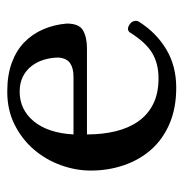

<svg xmlns="http://www.w3.org/2000/svg" viewBox="-8 -498 517 542"><g transform="rotate(-90 251.0 -226.5)"><path d="M306 -278Q330 -278 344 -287.5Q358 -297 360 -320Q360 -341 354 -361Q348 -381 336 -396.5Q324 -412 306 -421Q288 -430 264 -430Q213 -430 180 -390Q147 -350 143 -278ZM461 -93Q430 -44 383 -16Q336 12 275 12Q217 12 173 -7Q129 -26 100 -59Q71 -92 56 -136Q41 -180 41 -229Q41 -272 56.5 -314.5Q72 -357 101 -390.5Q130 -424 171 -444.5Q212 -465 264 -465Q310 -465 344.5 -452.5Q379 -440 402.5 -417.5Q426 -395 439.5 -364Q453 -333 456 -297Q456 -262 436.5 -251Q417 -240 386 -240H143Q143 -196 152 -159Q161 -122 180 -95Q199 -68 229 -53Q259 -38 301 -38Q343 -38 373 -56Q403 -74 431 -119Q439 -129 453 -120Q461 -115 463 -107Q465 -99 461 -93Z"/></g></svg>

Font: Alice
Style: Regular
Weight: 400
Designer: Cyreal (www.cyreal.org)
Foundry: Cyreal (www.cyreal.org)
Version: Version 1.010